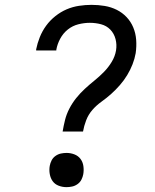

<svg xmlns="http://www.w3.org/2000/svg" viewBox="-20 -763 640 791"><path d="M238 -221Q242 -245 248 -269Q254 -293 266 -316Q278 -339 294 -359Q310 -379 329.5 -397Q349 -415 369.5 -431.5Q390 -448 408.5 -467Q427 -486 440.5 -508.5Q454 -531 458 -555Q462 -579 456 -602Q450 -625 434.5 -641Q419 -657 396.5 -663Q374 -669 350 -669Q327 -669 303 -663Q279 -657 259.5 -641.5Q240 -626 228 -603.5Q216 -581 212 -558V-555H129V-560Q134 -585 144 -610Q154 -635 170 -657Q186 -679 208 -696.5Q230 -714 254.5 -724.5Q279 -735 305.5 -739Q332 -743 357 -743Q385 -743 411.5 -738.5Q438 -734 461 -722.5Q484 -711 501.5 -692.5Q519 -674 529 -650Q539 -626 541 -599Q543 -572 539 -544Q535 -521 526 -498Q517 -475 504 -453.5Q491 -432 474 -412.5Q457 -393 438 -376Q419 -359 398 -344Q377 -329 360.5 -310Q344 -291 335 -267.5Q326 -244 322 -221ZM254 8Q237 8 221.5 2Q206 -4 197 -16.5Q188 -29 185 -46Q182 -63 185 -80Q187 -91 192.5 -102Q198 -113 208.5 -120.5Q219 -128 231 -130.5Q243 -133 254 -133Q271 -133 286.5 -127Q302 -121 311.5 -108.5Q321 -96 323.5 -79Q326 -62 323 -45Q321 -34 315.5 -23Q310 -12 299.5 -4.5Q289 3 277 5.5Q265 8 254 8Z"/></svg>

Font: Iosevka HT Extended
Style: Italic
Weight: 400
Width: 7
Italic angle: -9°
Monospace: yes
Designer: Belleve Invis
Foundry: Belleve Invis
Version: Version 32.3.0; ttfautohint (v1.8.4)